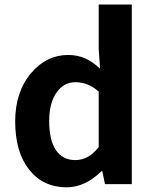

<svg xmlns="http://www.w3.org/2000/svg" viewBox="-20 -799 669 833"><path d="M269.5 13.7Q167 13.7 106.4 -63Q45.9 -139.6 45.9 -272.5Q45.9 -401.4 116.2 -483.4Q182.6 -560.5 275.4 -560.5Q318.4 -560.5 353.5 -543.9Q381.8 -531.2 414.1 -501L408.2 -586.9V-779.3H551.8V-389.6V0H435.5L423.8 -56.6H420.9Q348.6 13.7 269.5 13.7ZM306.6 -104.5Q365.2 -104.5 408.2 -161.1V-281.2V-401.4Q363.3 -442.4 306.6 -442.4Q257.8 -442.4 226.6 -399.4Q193.4 -353.5 193.4 -274.4Q193.4 -190.4 222.7 -147.5Q252 -104.5 306.6 -104.5Z"/></svg>

Font: Bpmf GenSeki Gothic B
Style: B
Weight: 700
Foundry: But Ko
Version: Version 1.320